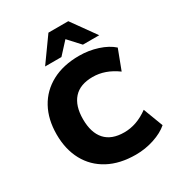

<svg xmlns="http://www.w3.org/2000/svg" viewBox="-219 -1076 1126 1223"><g transform="rotate(-30 343.5 -465.0)"><path d="M420 11Q303 11 219 -34Q135 -79 90.5 -161Q46 -243 46 -353Q46 -463 90.5 -544.5Q135 -626 219 -671Q303 -716 420 -716Q490 -716 555 -695Q620 -674 660 -638L605 -493Q561 -525 517 -540.5Q473 -556 427 -556Q334 -556 287 -503.5Q240 -451 240 -353Q240 -254 287 -201.5Q334 -149 427 -149Q473 -149 517 -164.5Q561 -180 605 -212L660 -67Q620 -32 555 -10.5Q490 11 420 11ZM199 -765 325 -941H471L597 -765H477L398 -851L319 -765Z"/></g></svg>

Font: Nunito Sans 12pt ExtraLight 12pt Black
Style: Regular
Weight: 900
Version: Version 3.101;gftools[0.9.27]